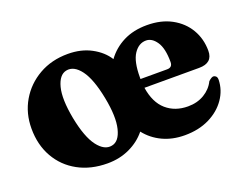

<svg xmlns="http://www.w3.org/2000/svg" viewBox="-83 -631 1019 800"><g transform="rotate(-20 426.5 -231.0)"><path d="M272.5 -473.5Q331.5 -473.5 376.2 -449.5Q421 -425.5 444.5 -388Q473.5 -428 518.5 -450.8Q563.5 -473.5 623 -473.5Q686 -473.5 732 -448.5Q778 -423.5 803 -381Q828 -338.5 828 -285.5Q828 -231.5 767.5 -231.5H525Q535.5 -163.5 574 -130Q612.5 -96.5 670 -96.5Q711 -96.5 742.2 -115.2Q773.5 -134 788.5 -165Q803 -178.5 811.5 -178Q817.5 -177.5 822.2 -172.8Q827 -168 827 -157.5Q826 -112 799.2 -73.2Q772.5 -34.5 725.5 -11.2Q678.5 12 616.5 12Q562 12 518.5 -8.5Q475 -29 446 -66Q417 -30 372.5 -9Q328 12 274 12Q200 12 143.8 -18.8Q87.5 -49.5 56 -104.8Q24.5 -160 24.5 -232.5Q24.5 -300.5 56.5 -355Q88.5 -409.5 144.5 -441.5Q200.5 -473.5 272.5 -473.5ZM522 -279Q522 -275 522 -271.5H640Q664 -271.5 664 -295.5Q664 -356 644.2 -385.2Q624.5 -414.5 598 -414.5Q565.5 -414.5 543.8 -382Q522 -349.5 522 -279ZM315.5 -51.5Q348.5 -57.5 361 -108.5Q373.5 -159.5 356.5 -246.5Q339 -336.5 308.8 -377Q278.5 -417.5 243.5 -410.5Q211 -404 198 -354.2Q185 -304.5 202 -215Q219.5 -125.5 250.2 -85Q281 -44.5 315.5 -51.5Z"/></g></svg>

Font: Fraunces 72pt Soft
Style: Bold
Weight: 700
Version: Version 1.000;[b76b70a41]